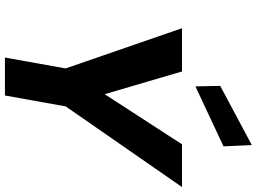

<svg xmlns="http://www.w3.org/2000/svg" viewBox="-148 -868 1016 759"><g transform="rotate(90 359.5 -488.0)"><path d="M207 0 250 -240 91 -700H262L359 -370L338 -373L550 -700H719L400 -240L357 0ZM321 -753 319 -851 553 -976 558 -864Z"/></g></svg>

Font: DM Sans Black
Style: Italic
Weight: 900
Italic angle: -10°
Designer: Colophon Foundry, Jonny Pinhorn
Foundry: Colophon Foundry
Version: Version 4.004;gftools[0.9.30]